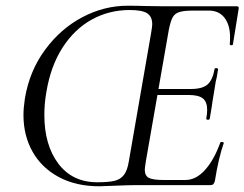

<svg xmlns="http://www.w3.org/2000/svg" viewBox="-20 -647 854 671"><path d="M62 -245Q62 -270 67 -303Q83 -399 137.5 -473Q192 -547 268 -587Q344 -627 426 -627Q463 -627 485 -626L556 -625H808Q816 -625 814 -616L794 -492Q793 -488 787.5 -489Q782 -490 783 -493Q784 -501 784 -517Q784 -560 764.5 -585Q745 -610 710 -610H656Q623 -610 607 -605Q591 -600 583.5 -586.5Q576 -573 570 -543L490 -85Q486 -59 486 -54Q486 -33 500 -25.5Q514 -18 552 -18H628Q665 -18 696.5 -53Q728 -88 750 -149Q751 -151 755 -151Q758 -151 760.5 -149.5Q763 -148 762 -147Q744 -96 731 -15Q729 -7 725.5 -3.5Q722 0 715 0H451Q429 0 383 2Q341 4 327 4Q246 4 186 -28Q126 -60 94 -116.5Q62 -173 62 -245ZM430 -82 508 -531Q512 -555 512 -562Q512 -589 494.5 -600.5Q477 -612 433 -612Q361 -612 300.5 -578.5Q240 -545 198.5 -480.5Q157 -416 142 -325Q135 -286 135 -245Q135 -140 184 -75Q233 -10 320 -10Q359 -10 380 -15Q401 -20 413 -35.5Q425 -51 430 -82ZM701 -233Q704 -250 704 -263Q704 -291 689 -303Q674 -315 640 -315H504L506 -336H647Q687 -336 705 -351.5Q723 -367 730 -406Q730 -409 736 -409Q738 -409 740.5 -407.5Q743 -406 742 -404Q737 -371 734 -362L728 -325Q721 -284 720 -274L713 -232Q712 -228 706 -228.5Q700 -229 701 -233Z"/></svg>

Font: Cormorant Garamond
Style: Italic
Weight: 400
Italic angle: -10°
Designer: Christian Thalmann (Catharsis Fonts)
Foundry: Catharsis Fonts
Version: Version 4.000